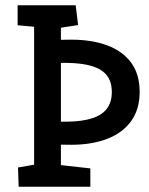

<svg xmlns="http://www.w3.org/2000/svg" viewBox="-20 -711 569 731"><path d="M51 0 48.6 -73.3 109.9 -83.9V-609.2L47.1 -614.8V-691H268.1L277.4 -615.6L211.9 -605.5V-559.4L251.2 -560Q330.3 -560 388.9 -538Q447.4 -516 479.5 -472.2Q511.7 -428.3 511.7 -361Q511.7 -294.8 479.3 -250Q447 -205.1 388.4 -182.5Q329.9 -159.8 251.4 -159.8L211.9 -160.3V-82.3L324 -69.9V0ZM211.9 -247.7H235.9Q294.7 -248.7 332 -261Q369.3 -273.4 387.5 -298Q405.7 -322.6 405.7 -360.6Q405.7 -398.5 387.7 -422.7Q369.8 -446.8 332.5 -458.7Q295.1 -470.5 236.3 -471.6H211.9Z"/></svg>

Font: Kreon Light
Style: Regular
Weight: 300
Designer: Julia Petretta
Foundry: Julia Petretta and Eli Heuer
Version: Version 2.002